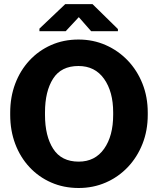

<svg xmlns="http://www.w3.org/2000/svg" viewBox="-20 -916 775 946"><path d="M367.7 10.3Q293.9 10.3 232.2 -16.8Q170.4 -43.9 125 -92.8Q79.6 -141.6 54.9 -207.3Q30.3 -272.9 30.3 -350.1V-361.3Q30.3 -438 54.9 -503.4Q79.6 -568.8 124.8 -617.7Q169.9 -666.5 231.4 -693.8Q293 -721.2 366.7 -721.2Q439 -721.2 501 -693.8Q563 -666.5 609.6 -617.7Q656.2 -568.8 682.1 -503.4Q708 -438 708 -361.3V-350.1Q708 -272.9 682.1 -207.3Q656.2 -141.6 609.9 -92.8Q563.5 -43.9 501.5 -16.8Q439.5 10.3 367.7 10.3ZM367.7 -119.6Q448.2 -119.6 492.9 -182.9Q537.6 -246.1 537.6 -350.1V-362.3Q537.6 -464.4 492.7 -527.6Q447.8 -590.8 366.7 -590.8Q281.2 -590.8 241.5 -528.3Q201.7 -465.8 201.7 -362.3V-350.1Q201.7 -245.6 242.2 -182.6Q282.7 -119.6 367.7 -119.6ZM174.3 -762.2V-774.9L301.3 -895.5H436L561 -772.9V-762.2H429.2L368.2 -831.5L303.7 -762.2Z"/></svg>

Font: Roboto Slab Black
Style: Regular
Weight: 900
Designer: Google
Version: Version 2.000; ttfautohint (v1.8.1.43-b0c9)